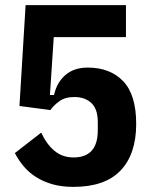

<svg xmlns="http://www.w3.org/2000/svg" viewBox="-20 -718 580 750"><path d="M472 -573H190L175 -347H191Q202 -396 235.5 -425Q269 -454 323 -454Q410 -454 461 -401Q512 -348 512 -234Q512 -116 451 -52Q390 12 267 12Q220 12 184 1.5Q148 -9 120 -27Q92 -45 72 -69Q52 -93 38 -120L141 -200Q161 -156 192 -129.5Q223 -103 267 -103Q362 -103 362 -209V-241Q362 -292 337 -315.5Q312 -339 270 -339Q234 -339 211 -322Q188 -305 177 -288L56 -304L80 -698H472Z"/></svg>

Font: IBM Plex Sans Cond
Style: Bold
Weight: 700
Width: 3
Designer: Mike Abbink, Paul van der Laan, Pieter van Rosmalen
Foundry: Bold Monday
Version: Version 1.3